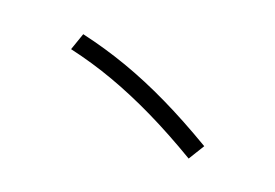

<svg xmlns="http://www.w3.org/2000/svg" viewBox="-66 -763 1132 791"><g transform="rotate(-10 500.0 -367.0)"><path d="M663.3 -77Q598.3 -193 535.6 -285.3Q473 -377.6 407.1 -455.8Q341.3 -534 264.6 -605L324.7 -657Q403 -584.4 471.4 -504.4Q539.7 -424.4 604.2 -329.5Q668.7 -234.7 735.4 -116Z"/></g></svg>

Font: M PLUS 2 Thin
Style: Regular
Weight: 100
Designer: Coji Morishita
Foundry: UNDERFOREST DESIGN
Version: Version 1.001